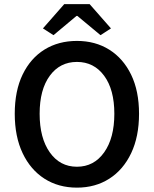

<svg xmlns="http://www.w3.org/2000/svg" viewBox="-20 -882 733 915"><path d="M346.7 12.2Q258.8 12.2 192.1 -30.3Q125.5 -72.8 87.9 -151.9Q50.3 -231 50.3 -339.8Q50.3 -449.2 87.9 -526.9Q125.5 -604.5 192.1 -645.8Q258.8 -687 346.7 -687Q434.1 -687 500.7 -645.3Q567.4 -603.5 605 -525.9Q642.6 -448.2 642.6 -339.8Q642.6 -231 605 -151.9Q567.4 -72.8 500.7 -30.3Q434.1 12.2 346.7 12.2ZM346.7 -87.4Q427.7 -87.4 476.3 -155.8Q524.9 -224.1 524.9 -339.8Q524.9 -455.1 476.3 -521Q427.7 -586.9 346.7 -586.9Q265.6 -586.9 217.3 -521Q168.9 -455.1 168.9 -339.8Q168.9 -224.1 217.3 -155.8Q265.6 -87.4 346.7 -87.4ZM234.9 -714.4 184.6 -746.6 286.1 -862.3H407.2L508.8 -746.6L459 -714.4L348.6 -806.2H344.7Z"/></svg>

Font: Akatab
Style: Bold
Weight: 700
Designer: SIL Global
Foundry: SIL Global
Version: Version 4.100